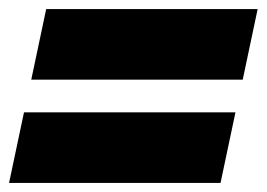

<svg xmlns="http://www.w3.org/2000/svg" viewBox="-21 -543 589 424"><path d="M81 -523H548L515 -367H48ZM32 -295H499L466 -139H-1Z"/></svg>

Font: Prompt ExtraBold
Style: Italic
Weight: 800
Italic angle: -12°
Designer: Katatrad Team
Foundry: CadsonDemak
Version: Version 1.001